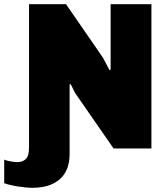

<svg xmlns="http://www.w3.org/2000/svg" viewBox="-81 -706 797 913"><path d="M-61 53Q-50 58 -30.5 61.5Q-11 65 1 65Q26 65 41.5 50.5Q57 36 57 -4V-686H233L409 -431L440 -372L445 -375V-686H639V0H459L276 -264L255 -306L250 -304V26Q250 105 203.5 146Q157 187 73 187Q45 187 3.5 180.5Q-38 174 -61 165Z"/></svg>

Font: Chivo Black
Style: Regular
Weight: 900
Designer: Hector Gatti
Foundry: Omnibus-Type
Version: Version 1.007